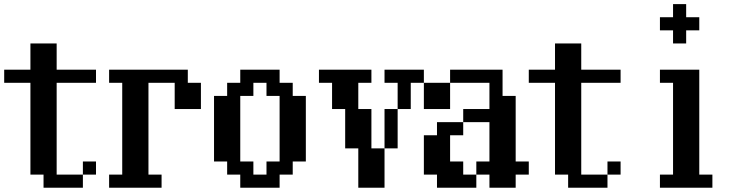

<svg xmlns="http://www.w3.org/2000/svg" viewBox="-20 -879 3540 915"><path d="M0 -484.4V-546.9H125V-671.9H250V-546.9H437.5V-484.4H250V-46.9H375V15.6H187.5V-46.9H125V-484.4ZM375 -46.9V-109.4H437.5V-46.9Z M500 15.6V-46.9H562.5V-484.4H500V-546.9H875V-484.4H937.5V-359.4H812.5V-484.4H687.5V-46.9H750V15.6Z M1125 -109.4H1187.5V-46.9H1250V-109.4H1312.5V-421.9H1250V-484.4H1187.5V-421.9H1125ZM1000 -109.4V-421.9H1062.5V-484.4H1125V-546.9H1312.5V-484.4H1375V-421.9H1437.5V-109.4H1375V-46.9H1312.5V15.6H1125V-46.9H1062.5V-109.4Z M1812.5 -484.4V-546.9H2000V-484.4H1937.5V-359.4H1875V-484.4ZM1500 -484.4V-546.9H1750V-484.4H1687.5V-359.4H1750V-171.9H1812.5V15.6H1687.5V-171.9H1625V-359.4H1562.5V-484.4ZM1875 -359.4V-171.9H1812.5V-359.4Z M2000 -359.4V-484.4H2125V-546.9H2375V-421.9H2437.5V-109.4H2500V-46.9H2437.5V15.6H2312.5V-46.9H2250V-109.4H2312.5V-296.9H2187.5V-359.4H2312.5V-484.4H2125V-359.4ZM2000 -46.9V-234.4H2062.5V-296.9H2187.5V-234.4H2125V-109.4H2187.5V-46.9H2250V15.6H2062.5V-46.9Z M2500 -484.4V-546.9H2625V-671.9H2750V-546.9H2937.5V-484.4H2750V-46.9H2875V15.6H2687.5V-46.9H2625V-484.4ZM2875 -46.9V-109.4H2937.5V-46.9Z M3125 -734.4V-796.9H3187.5V-859.4H3250V-796.9H3312.5V-734.4H3250V-671.9H3187.5V-734.4ZM3125 15.6V-46.9H3187.5V-484.4H3125V-546.9H3312.5V-46.9H3375V15.6Z"/></svg>

Font: KH Dot Dougenzaka 16
Style: Regular
Weight: 400
Designer: Original version for X68000 by Keitarou Hiraki (http://hp.vector.co.jp/authors/VA000874/) / TrueType conversion by Homem
Version: Version 1.00.20150527